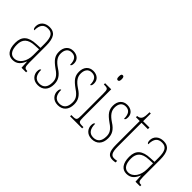

<svg xmlns="http://www.w3.org/2000/svg" viewBox="28 -1432 2136 2136"><g transform="rotate(45 1096.5 -364.0)"><path d="M153 10C224 10 256 -33 281 -91H283L288 0H360V-20H358C320 -20 309 -29 309 -103V-366C309 -495 269 -542 191 -542C117 -542 73 -496 73 -438C73 -411 81 -395 94 -395C94 -482 127 -517 190 -517C254 -517 281 -477 281 -371V-306L218 -303C99 -298 42 -250 42 -146C42 -41 86 10 153 10ZM155 -15C96 -15 70 -69 70 -146C70 -228 112 -276 219 -280L281 -283V-191C281 -92 230 -15 155 -15Z M551 10C629 10 676 -41 676 -126C676 -185 656 -234 578 -283C514 -326 484 -365 484 -420C484 -473 507 -516 564 -516C621 -516 647 -478 647 -405C662 -405 668 -421 668 -450C668 -504 626 -541 564 -541C497 -541 456 -493 456 -421C456 -355 483 -317 564 -259C634 -213 648 -174 648 -129C648 -52 613 -15 552 -15C488 -15 459 -60 459 -139C446 -139 438 -125 438 -93C438 -50 470 10 551 10Z M866 10C944 10 991 -41 991 -126C991 -185 971 -234 893 -283C829 -326 799 -365 799 -420C799 -473 822 -516 879 -516C936 -516 962 -478 962 -405C977 -405 983 -421 983 -450C983 -504 941 -541 879 -541C812 -541 771 -493 771 -421C771 -355 798 -317 879 -259C949 -213 963 -174 963 -129C963 -52 928 -15 867 -15C803 -15 774 -60 774 -139C761 -139 753 -125 753 -93C753 -50 785 10 866 10Z M1144 -658C1157 -658 1167 -666 1167 -698C1167 -729 1157 -738 1144 -738C1130 -738 1122 -729 1122 -698C1122 -666 1130 -658 1144 -658ZM1052 0H1242V-20H1229C1169 -20 1163 -26 1163 -96V-536H1067V-516H1073C1131 -516 1135 -508 1135 -437V-96C1135 -26 1129 -20 1068 -20H1052Z M1400 10C1478 10 1525 -41 1525 -126C1525 -185 1505 -234 1427 -283C1363 -326 1333 -365 1333 -420C1333 -473 1356 -516 1413 -516C1470 -516 1496 -478 1496 -405C1511 -405 1517 -421 1517 -450C1517 -504 1475 -541 1413 -541C1346 -541 1305 -493 1305 -421C1305 -355 1332 -317 1413 -259C1483 -213 1497 -174 1497 -129C1497 -52 1462 -15 1401 -15C1337 -15 1308 -60 1308 -139C1295 -139 1287 -125 1287 -93C1287 -50 1319 10 1400 10Z M1731 10C1742 10 1758 8 1773 5V-20C1756 -17 1745 -15 1729 -15C1687 -15 1665 -40 1665 -140V-511H1765V-536H1665V-657H1645C1644 -610 1644 -575 1627 -553C1618 -540 1602 -532 1577 -530V-511H1637V-141C1637 -26 1663 10 1731 10Z M1946 10C2017 10 2049 -33 2074 -91H2076L2081 0H2153V-20H2151C2113 -20 2102 -29 2102 -103V-366C2102 -495 2062 -542 1984 -542C1910 -542 1866 -496 1866 -438C1866 -411 1874 -395 1887 -395C1887 -482 1920 -517 1983 -517C2047 -517 2074 -477 2074 -371V-306L2011 -303C1892 -298 1835 -250 1835 -146C1835 -41 1879 10 1946 10ZM1948 -15C1889 -15 1863 -69 1863 -146C1863 -228 1905 -276 2012 -280L2074 -283V-191C2074 -92 2023 -15 1948 -15Z"/></g></svg>

Font: Noto Serif Bengali ExtraCondensed Thin
Style: Regular
Weight: 100
Width: 2
Designer: Juan Bruce, Universal Thirst, Indian Type Foundry and the Monotype Design Team.
Foundry: Monotype Imaging Inc.
Version: Version 2.003